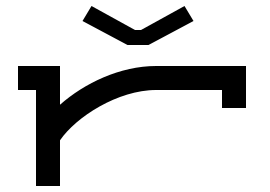

<svg xmlns="http://www.w3.org/2000/svg" viewBox="-20 -620 900 640"><path d="M625 -550 595 -600 450 -520H430L285 -600L255 -550L405 -470H475ZM40 -320H100V0H180V-152.3C233.2 -230.1 372.9 -320 500.5 -320H720V-260H800V-400H500.5C380.3 -400 261 -342.5 180 -270.9V-400H40Z"/></svg>

Font: KetosagCBd
Style: Regular
Weight: 500
Designer: gluk
Foundry: gluk
Version: Version 00.0024